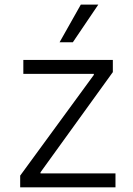

<svg xmlns="http://www.w3.org/2000/svg" viewBox="-20 -802 570 822"><path d="M235.1 -621.1H291.9L400.9 -782.3H326ZM66.4 0H474.4V-59.7H153.4V-64.3L463.1 -493.3V-545.5H79.9V-485.8H381.7V-481.2L66.4 -50.1Z"/></svg>

Font: TID UI Light
Style: Regular
Weight: 300
Designer: The TID Project Authors
Foundry: Bakken & Bæck
Version: Version 1.001;hotconv 1.0.109;makeotfexe 2.5.65596